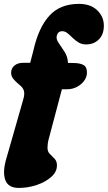

<svg xmlns="http://www.w3.org/2000/svg" viewBox="-32 -750 542 966"><path d="M24 -384Q24 -406 40.5 -420Q57 -434 84.5 -434H120L136.5 -498Q162 -611 216.2 -670.8Q270.5 -730.5 365 -730.5Q424 -730.5 457.2 -698.2Q490.5 -666 490.5 -621Q490.5 -577 465.5 -551.8Q440.5 -526.5 401.5 -526.5Q379.5 -526.5 363 -536.5Q346.5 -546.5 333.2 -559.8Q320 -573 307.5 -583Q295 -593 281 -593Q259 -593 253.5 -569.5Q249.5 -553.5 263.2 -533.8Q277 -514 292.8 -489.5Q308.5 -465 310 -433.5L337 -433Q369.5 -433 387.5 -423.2Q405.5 -413.5 405.5 -385.5Q405.5 -363 391.5 -343.8Q377.5 -324.5 355 -312.8Q332.5 -301 306.5 -301H279.5L213.5 -52Q209.5 -37.5 208.2 -25.8Q207 -14 207 -6Q207 13 219 24.8Q231 36.5 242.8 48.8Q254.5 61 254.5 82.5Q254.5 114.5 226 140Q197.5 165.5 153.5 180.5Q109.5 195.5 62.5 195.5Q10 195.5 -5 156.5Q-20 117.5 -1 51L85.5 -251.5Q93 -278 88 -294Q83 -310 65.5 -323.5Q46 -339.5 35 -353.2Q24 -367 24 -384Z"/></svg>

Font: Fraunces 72pt SuperSoft Black
Style: Italic
Weight: 900
Italic angle: -16°
Version: Version 1.000;[b76b70a41]